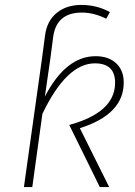

<svg xmlns="http://www.w3.org/2000/svg" viewBox="-20 -759 547 779"><path d="M482 -424Q482 -295 304 -239L423 0H385L261 -252Q447 -303 447 -423Q447 -502 365 -502Q250 -502 152 -297L111 0H77L150 -519L163 -617Q171 -675 210.5 -707Q250 -739 310 -739Q373 -739 426 -710L411 -683Q361 -708 312 -708Q210 -708 196 -611L184 -519L162 -367Q247 -531 368 -531Q420 -531 451 -502.5Q482 -474 482 -424Z"/></svg>

Font: Fira Sans UltraLight
Style: Italic
Weight: 200
Italic angle: -8°
Designer: Carrois Corporate & Edenspiekermann AG
Foundry: Carrois Corporate GbR & Edenspiekermann AG
Version: Version 4.203;PS 004.203;hotconv 1.0.88;makeotf.lib2.5.64775